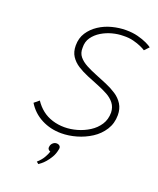

<svg xmlns="http://www.w3.org/2000/svg" viewBox="-131 -591 701 851"><g transform="rotate(20 220.0 -165.5)"><path d="M143 172 153 180Q156 178 164.5 171.5Q173 165 183 153.5Q193 142 202.5 126Q212 110 216 89Q219 78 213.5 72Q208 66 198 66Q189 66 181.5 72.5Q174 79 172 89Q170 97 173.5 102.5Q177 108 184 110Q180 123 170.5 139.5Q161 156 143 172ZM420 -454 440 -475Q433 -481 415 -489.5Q397 -498 372 -504.5Q347 -511 316 -511Q284 -511 251 -502.5Q218 -494 190.5 -476Q163 -458 146 -432Q129 -406 129 -371Q129 -341 142.5 -320.5Q156 -300 178 -286Q200 -272 226.5 -261Q253 -250 279.5 -239.5Q306 -229 328 -217Q350 -205 363.5 -187.5Q377 -170 378 -145Q378 -112 362 -87.5Q346 -63 320 -46.5Q294 -30 264 -21.5Q234 -13 205 -13Q175 -13 148 -21.5Q121 -30 100 -46.5Q79 -63 63 -87L40 -68Q65 -27 107.5 -5Q150 17 201 17Q236 17 272.5 6.5Q309 -4 340 -24Q371 -44 390.5 -74.5Q410 -105 410 -144Q410 -174 396.5 -195.5Q383 -217 361 -231.5Q339 -246 312 -257.5Q285 -269 258.5 -279.5Q232 -290 209.5 -302Q187 -314 173.5 -330.5Q160 -347 161 -372Q160 -400 174.5 -420.5Q189 -441 212 -455Q235 -469 261.5 -476Q288 -483 313 -483Q339 -484 360.5 -478.5Q382 -473 397.5 -466Q413 -459 420 -454Z"/></g></svg>

Font: Advent Pro ExtraLight
Style: Italic
Weight: 250
Italic angle: -12°
Version: Version 3.000